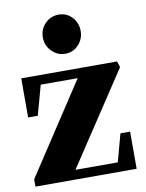

<svg xmlns="http://www.w3.org/2000/svg" viewBox="-85 -819 671 880"><g transform="rotate(-10 250.5 -379.0)"><path d="M8 0V-34L285 -456H113L75 -318H30V-500H476L485 -472L202 -44H399L434 -173H479V0ZM249 -576Q212 -576 186 -603Q160 -630 160 -667Q160 -705 186 -731.5Q212 -758 249 -758Q286 -758 311 -731.5Q336 -705 336 -667Q336 -630 311 -603Q286 -576 249 -576Z"/></g></svg>

Font: Wittgenstein Extrabold
Style: Regular
Weight: 800
Designer: Jörg Drees
Foundry: Jörg Drees
Version: Version 1.303; ttfautohint (v1.8.4.7-5d5b)